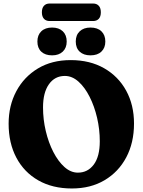

<svg xmlns="http://www.w3.org/2000/svg" viewBox="-20 -1056 814 1091"><path d="M381.5 -714.5Q491 -714.5 571.8 -668.2Q652.5 -622 697 -540.8Q741.5 -459.5 741.5 -354Q741.5 -245 697.5 -162Q653.5 -79 574.2 -32Q495 15 388.5 15Q278.5 15 197.8 -31Q117 -77 73 -160Q29 -243 29 -353Q29 -456 72.8 -537.8Q116.5 -619.5 195.5 -667Q274.5 -714.5 381.5 -714.5ZM547 -253.5Q547 -320.5 531.8 -386.2Q516.5 -452 489.2 -506Q462 -560 426 -592.2Q390 -624.5 348.5 -624.5Q291.5 -624.5 258 -577.2Q224.5 -530 224.5 -445.5Q224.5 -377.5 240 -311.8Q255.5 -246 283 -192.5Q310.5 -139 346.2 -107Q382 -75 422.5 -75Q478.5 -75 512.8 -120.8Q547 -166.5 547 -253.5ZM276 -741.5Q237 -741.5 214.8 -762.2Q192.5 -783 192.5 -820Q192.5 -857 214.8 -878.2Q237 -899.5 276 -899.5Q314.5 -899.5 336.8 -878.2Q359 -857 359 -820Q359 -784 336.8 -762.8Q314.5 -741.5 276 -741.5ZM494 -741.5Q455.5 -741.5 433 -762.2Q410.5 -783 410.5 -820Q410.5 -857 433 -878.2Q455.5 -899.5 494 -899.5Q534 -899.5 556.2 -878.2Q578.5 -857 578.5 -820Q578.5 -784 556.2 -762.8Q534 -741.5 494 -741.5ZM218 -986Q218 -1010.5 229.8 -1023.2Q241.5 -1036 262 -1036H509Q529.5 -1036 541.2 -1023.2Q553 -1010.5 553 -986Q553 -961.5 541.2 -949Q529.5 -936.5 509 -936.5H262Q241.5 -936.5 229.8 -949.2Q218 -962 218 -986Z"/></svg>

Font: Fraunces 72pt SuperSoft
Style: Bold
Weight: 700
Version: Version 1.000;[0bf87f6ff]